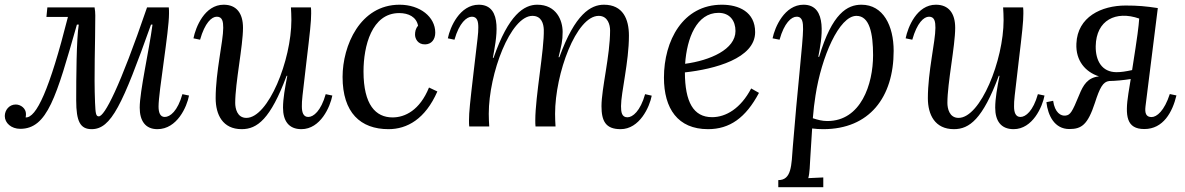

<svg xmlns="http://www.w3.org/2000/svg" viewBox="-24 -531 4973 806"><path d="M741.7 -135.7C721.7 -64.9 690.4 -40 667.5 -40C647.5 -40 641.6 -60.1 641.6 -84C641.6 -146 685.5 -397.9 685.5 -474.1C685.5 -484.9 685.5 -491.2 684.6 -500H593.3C478 -163.1 415 -42.5 390.6 -42.5C378.4 -42.5 377 -55.7 375 -99.6C370.1 -221.7 376 -342.3 376 -466.3C376 -477.5 375 -488.8 373 -500H174.8L170.9 -460H261.2C183.6 -153.3 128.4 -35.2 83.5 -38.1C84.5 -42 85 -45.9 85 -52.7C85 -75.7 63.5 -92.3 42 -92.3C14.6 -92.3 -3.9 -68.8 -3.9 -43.9C-3.9 -14.6 23.4 9.8 61 9.8C174.8 9.8 212.4 -124 298.8 -427.7H306.6C296.9 -368.2 295.9 -203.6 295.9 -109.4C295.9 -21 313 11.2 360.8 11.2C442.9 11.2 489.7 -90.8 609.9 -427.7H616.2C601.6 -317.9 562.5 -147.9 562.5 -79.1C562.5 -24.9 585.4 11.2 636.7 11.2C719.7 11.2 760.7 -83 769.5 -129.9Z M815.9 -364.3C835.9 -435.1 864.3 -460.9 886.2 -460.9C910.2 -460.9 913.1 -439 913.1 -414.1C913.1 -356.9 881.3 -230 881.3 -119.1C881.3 -49.8 910.6 11.2 990.7 11.2C1055.7 11.2 1111.3 -30.8 1179.2 -212.9H1182.1C1172.4 -163.1 1164.1 -116.7 1164.1 -79.1C1164.1 -24.9 1187 11.2 1241.2 11.2C1321.3 11.2 1362.3 -83 1371.1 -129.9L1343.3 -135.7C1323.2 -64.9 1292 -40 1270 -40C1249 -40 1243.2 -60.1 1243.2 -84C1243.2 -113.8 1244.1 -113.8 1262.2 -270C1277.3 -396 1282.2 -439.9 1282.2 -474.1C1282.2 -484.9 1282.2 -491.2 1281.2 -500H1197.3C1198.2 -482.9 1199.2 -466.8 1199.2 -446.8C1199.2 -277.8 1102.1 -36.1 1010.3 -36.1C971.2 -36.1 963.4 -76.2 963.4 -99.1C963.4 -183.1 996.1 -337.9 996.1 -414.1C996.1 -476.1 968.3 -511.2 915 -511.2C835 -511.2 797.4 -417 788.1 -370.1Z M1776.9 -163.6C1738.3 -68.4 1676.3 -38.1 1624 -38.1C1553.2 -38.1 1502 -90.8 1502 -231C1502 -336.9 1536.1 -476.1 1651.9 -476.1C1690.9 -476.1 1724.1 -460 1731 -422.9C1720.2 -411.1 1718.3 -397 1718.3 -385.3C1718.3 -369.6 1729.5 -343.8 1760.7 -344.7C1787.1 -345.2 1803.2 -365.2 1803.2 -394C1803.2 -460 1739.3 -511.2 1653.3 -511.2C1487.3 -511.2 1414.1 -338.9 1414.1 -208C1414.1 -58.1 1489.3 11.2 1606.9 11.2C1685.1 11.2 1761.2 -31.2 1812 -147Z M2320.8 -291C2333 -340.8 2337.9 -358.9 2337.9 -397C2337.9 -445.8 2311.5 -511.2 2231.4 -511.2C2176.3 -511.2 2110.8 -470.2 2047.9 -288.1H2044.9C2058.1 -360.8 2091.8 -511.2 1985.8 -511.2C1906.2 -511.2 1865.2 -417 1856 -370.1L1883.8 -364.3C1903.8 -435.1 1935.1 -460.9 1957 -460.9C1980 -460.9 1983.9 -439.9 1983.9 -416C1983.9 -386.2 1981.9 -382.3 1963.9 -226.1C1949.2 -100.1 1944.8 -60.1 1944.8 -25.9C1944.8 -15.1 1944.8 -8.8 1945.8 0H2029.8C2028.8 -17.1 2027.8 -33.2 2027.8 -53.2C2027.8 -222.2 2119.1 -464.4 2210.9 -464.4C2250 -464.4 2257.8 -430.2 2258.8 -407.2C2261.2 -323.2 2223.1 -127 2223.1 -25.9C2223.1 -15.1 2223.1 -8.8 2224.1 0H2308.1C2307.1 -17.1 2306.2 -33.2 2306.2 -53.2C2306.2 -222.2 2395 -464.4 2489.3 -464.4C2527.8 -464.4 2537.1 -426.3 2537.1 -403.3C2537.1 -297.4 2501 -158.7 2501 -85.4C2501 -23.4 2518.1 11.2 2581.1 11.2C2661.1 11.2 2703.1 -82.5 2711.9 -129.4L2684.1 -135.7C2664.1 -64.5 2631.8 -38.6 2609.9 -38.6C2585.9 -38.6 2583 -60.5 2583 -85.4C2583 -142.6 2616.2 -270.5 2616.2 -381.3C2616.2 -450.7 2591.3 -511.2 2511.2 -511.2C2456.5 -511.2 2390.1 -473.1 2324.2 -291Z M3129.4 -159.7C3085.4 -75.7 3023.4 -39.1 2965.3 -39.1C2886.7 -39.1 2851.6 -103 2851.1 -227.1C2975.6 -240.7 3146 -285.6 3146 -396C3146 -481.4 3077.1 -511.2 3006.3 -511.2C2842.3 -511.2 2763.2 -359.9 2763.2 -205.1C2763.2 -75.2 2821.3 11.2 2948.2 11.2C3039.1 11.2 3106.4 -36.1 3162.1 -141.1ZM2992.2 -477.1C3040 -477.1 3063.5 -443.4 3063.5 -400.9C3063.5 -323.7 2957 -277.3 2852.1 -263.2C2859.4 -370.6 2900.4 -477.1 2992.2 -477.1Z M3411.1 -292.5C3425.3 -363.8 3453.1 -511.2 3349.1 -511.2C3269.5 -511.2 3228.5 -417 3219.2 -370.1L3248.5 -364.3C3268.1 -435.1 3298.3 -460.9 3320.3 -460.9C3346.2 -460.9 3347.2 -434.1 3347.2 -408.2C3347.2 -356.9 3322.3 -145 3304.2 85C3298.3 163.1 3299.3 225.1 3243.2 225.1V254.9H3432.1V213.9L3369.1 216.8C3375.5 193.8 3375.5 161.1 3377.4 133.8L3385.3 8.3C3400.4 10.3 3415.5 11.2 3432.1 11.2C3625.5 11.2 3727.5 -122.6 3727.5 -317.4C3727.5 -422.4 3684.1 -511.2 3592.3 -511.2C3533.2 -511.2 3469.2 -475.6 3414.6 -292.5ZM3571.3 -464.4C3626.5 -464.4 3641.1 -390.6 3641.1 -299.3C3641.1 -177.7 3590.3 -22.9 3449.2 -22.9C3427.2 -22.9 3409.2 -27.8 3388.2 -34.7C3391.1 -69.8 3394.5 -100.1 3399.4 -129.9C3424.3 -292 3498.5 -464.4 3571.3 -464.4Z M3805.7 -364.3C3825.7 -435.1 3854 -460.9 3876 -460.9C3899.9 -460.9 3902.8 -439 3902.8 -414.1C3902.8 -356.9 3871.1 -230 3871.1 -119.1C3871.1 -49.8 3900.4 11.2 3980.5 11.2C4045.4 11.2 4101.1 -30.8 4168.9 -212.9H4171.9C4162.1 -163.1 4153.8 -116.7 4153.8 -79.1C4153.8 -24.9 4176.8 11.2 4231 11.2C4311 11.2 4352.1 -83 4360.8 -129.9L4333 -135.7C4313 -64.9 4281.7 -40 4259.8 -40C4238.8 -40 4232.9 -60.1 4232.9 -84C4232.9 -113.8 4233.9 -113.8 4252 -270C4267.1 -396 4272 -439.9 4272 -474.1C4272 -484.9 4272 -491.2 4271 -500H4187C4188 -482.9 4189 -466.8 4189 -446.8C4189 -277.8 4091.8 -36.1 4000 -36.1C3960.9 -36.1 3953.1 -76.2 3953.1 -99.1C3953.1 -183.1 3985.8 -337.9 3985.8 -414.1C3985.8 -476.1 3958 -511.2 3904.8 -511.2C3824.7 -511.2 3787.1 -417 3777.8 -370.1Z M4886.7 -136.2C4863.8 -65.4 4832 -39.6 4810.1 -39.6C4787.1 -39.6 4781.2 -55.7 4784.7 -84.5L4836.4 -497.1C4785.6 -504.9 4752.4 -507.8 4701.2 -507.8C4600.1 -507.8 4499 -460.4 4494.6 -347.7C4491.2 -275.4 4533.2 -228.5 4589.4 -210.4C4542 -205.1 4523.4 -174.8 4506.3 -132.3C4476.6 -59.6 4468.8 -48.8 4450.2 -45.9C4429.7 -42.5 4403.8 -58.1 4397 -107.9L4368.7 -102.1C4375 -45.9 4402.8 10.7 4464.8 10.7C4516.1 10.7 4542 -6.8 4572.3 -99.1C4592.8 -163.1 4606.4 -188 4632.3 -190.9C4661.1 -191.4 4690.4 -194.3 4722.7 -199.2L4712.9 -138.7C4698.2 -44.4 4704.6 10.7 4779.8 10.7C4859.4 10.7 4897.9 -60.5 4914.6 -130.4ZM4728.5 -236.8C4701.7 -231 4682.1 -228 4663.1 -228C4601.6 -228 4574.7 -276.4 4575.7 -337.4C4577.6 -446.8 4660.6 -487.3 4758.3 -453.1C4755.4 -415.5 4752.4 -388.7 4728.5 -236.8Z"/></svg>

Font: Lora Italic
Style: Regular
Weight: 400
Italic angle: -3°
Designer: Olga Karpushina, Alexei Vanyashin
Foundry: Cyreal
Version: Version 1.011;PS 001.011;hotconv 1.0.70;makeotf.lib2.5.58329